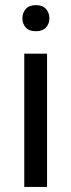

<svg xmlns="http://www.w3.org/2000/svg" viewBox="-20 -741 283 761"><path d="M166.5 0V-528.3H76.2V0ZM68.8 -668.5C68.8 -653.8 73.3 -641.6 82.3 -631.8C91.2 -622.1 104.5 -617.2 122.1 -617.2C139.6 -617.2 153 -622.1 162.1 -631.8C171.2 -641.6 175.8 -653.8 175.8 -668.5C175.8 -683.1 171.2 -695.5 162.1 -705.6C153 -715.7 139.6 -720.7 122.1 -720.7C104.5 -720.7 91.2 -715.7 82.3 -705.6C73.3 -695.5 68.8 -683.1 68.8 -668.5Z"/></svg>

Font: Roboto1
Style: rg
Weight: 400
Designer: Google
Version: Version 2.137; 2017